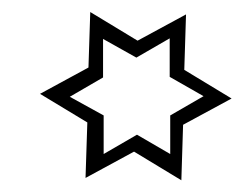

<svg xmlns="http://www.w3.org/2000/svg" viewBox="-20 -693 407 321"><path d="M264.6 -435.5V-500L320.3 -532.2L263.7 -564.5V-628.9L208 -596.7L152.3 -627.9V-563.5L96.7 -531.2L153.3 -500V-435.5L209 -467.8ZM283.2 -391.6 204.1 -439.5 123 -395.5 126 -488.3 46.9 -536.1 127.9 -580.1 130.9 -672.9 210 -625 291 -668.9 288.1 -576.2 367.2 -528.3 286.1 -484.4Z"/></svg>

Font: Urdu Khush Khati
Style: Regular
Weight: 400
Version: Version 001.500